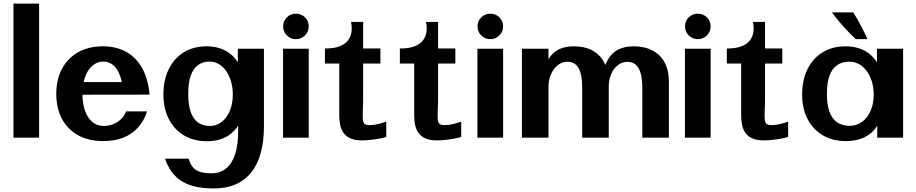

<svg xmlns="http://www.w3.org/2000/svg" viewBox="-20 -781 5196 1089"><path d="M56.4 0V-760.7H201.8V0Z M566.1 19.2Q482.1 19.2 422.3 -14.2Q362.5 -47.7 330.8 -108Q299.2 -168.4 299.2 -248.6Q299.2 -329.9 331.5 -390.6Q363.8 -451.2 423.2 -484.7Q482.6 -518.2 563.8 -518.2Q639.8 -518.2 696.3 -486.6Q752.8 -455.1 786.6 -394.1Q820.5 -333.1 828.2 -244.3H681.3Q677.8 -290.4 668.7 -325.6Q659.6 -360.7 645.1 -384.3Q630.6 -407.9 610.8 -419.8Q591.1 -431.7 566.1 -431.7Q538.7 -431.7 516.7 -417.9Q494.8 -404.1 479.3 -379.4Q463.9 -354.7 455.7 -321.2Q447.5 -287.6 447.5 -248.1Q447.5 -214.3 454.3 -181.9Q461.1 -149.6 475.6 -123.5Q490.1 -97.5 513.5 -82.1Q536.8 -66.7 570 -66.7Q601.8 -66.7 628.1 -79.2Q654.4 -91.7 671.9 -110.7Q689.3 -129.7 694.1 -149.3H814.2Q797.3 -96.1 763.5 -58.4Q729.7 -20.7 680.2 -0.7Q630.6 19.2 566.1 19.2ZM434.8 -243.8 406.3 -315.7H795.2L795.6 -244.3Z M1191.7 287.9Q1135.1 287.9 1090.3 278Q1045.6 268.1 1012 247.5Q978.4 226.9 954.8 195Q931.2 163 916.1 119.1H1050.1Q1057.8 145.9 1071.4 164.4Q1085.1 182.8 1110.6 192.4Q1136.2 201.9 1179 201.9Q1229.1 201.9 1262.8 174Q1296.6 146 1313.6 93.3Q1330.7 40.6 1330.7 -33.6L1331.8 -147.8L1355.3 -117.7Q1330.2 -50.3 1279.9 -15.2Q1229.6 20 1153.2 20Q1078.8 20 1023.4 -13.1Q968 -46.1 937.5 -105.8Q906.9 -165.6 906.9 -245.4Q906.9 -327.3 937.2 -388.8Q967.4 -450.2 1022.3 -484.2Q1077.2 -518.2 1150.7 -518.2Q1225.3 -518.2 1276.3 -483.1Q1327.3 -448 1353.1 -379.4L1329.1 -348.8V-504.7H1477V-63.6Q1477 20.4 1459.2 85.7Q1441.4 151 1405.8 196.1Q1370.3 241.1 1316.8 264.5Q1263.2 287.9 1191.7 287.9ZM1170.1 -66.7Q1199.6 -66.7 1223.6 -80.4Q1247.6 -94.1 1264.8 -118.2Q1282 -142.3 1291.2 -174.5Q1300.4 -206.7 1300.4 -243.9Q1300.4 -283.6 1290.8 -317.5Q1281.2 -351.4 1263.5 -377.3Q1245.8 -403.1 1221.7 -417.4Q1197.6 -431.7 1168.1 -431.7Q1129.4 -431.7 1102.6 -411.7Q1075.7 -391.8 1061.6 -351.3Q1047.6 -310.8 1047.6 -248.3Q1047.6 -201.8 1055.5 -167.6Q1063.5 -133.4 1079.1 -111Q1094.7 -88.7 1117.4 -77.7Q1140.1 -66.7 1170.1 -66.7Z M1585.4 0V-504.7H1731.1V0ZM1658.4 -558.9Q1628.1 -558.9 1607 -580.1Q1585.9 -601.2 1585.9 -631.5Q1585.9 -661.8 1607 -682.6Q1628.1 -703.3 1658.5 -703.3Q1688.9 -703.3 1710 -682.6Q1731.1 -661.8 1731.1 -631.5Q1731.1 -601.2 1709.9 -580.1Q1688.7 -558.9 1658.4 -558.9Z M2033.1 15.3Q1994.9 15.3 1969.9 4.7Q1944.8 -5.9 1930.4 -24.9Q1915.9 -43.8 1910.1 -69.2Q1904.3 -94.6 1904.3 -124.4V-420.6H1823V-506Q1865.5 -505.5 1896.6 -515.1Q1927.7 -524.7 1946.8 -543.9Q1965.8 -563.2 1972.1 -591.4Q1978.4 -619.6 1971.2 -656.5H2039.7V-506H2137.7V-420.6H2039.7V-241.3Q2039.7 -191.3 2038.1 -158.3Q2036.6 -125.2 2037.8 -106.3Q2039.1 -87.4 2047 -79.4Q2055 -71.4 2073.8 -71.4Q2083.9 -71.4 2097 -72.7Q2110.1 -74 2128.1 -78.3Q2146.2 -82.6 2170.8 -91.1V-4.4Q2157.1 0.4 2132.8 4.9Q2108.4 9.5 2081.7 12.4Q2054.9 15.3 2033.1 15.3Z M2458.1 15.3Q2419.9 15.3 2394.9 4.7Q2369.8 -5.9 2355.4 -24.9Q2340.9 -43.8 2335.1 -69.2Q2329.3 -94.6 2329.3 -124.4V-420.6H2248V-506Q2290.5 -505.5 2321.6 -515.1Q2352.7 -524.7 2371.8 -543.9Q2390.8 -563.2 2397.1 -591.4Q2403.4 -619.6 2396.2 -656.5H2464.7V-506H2562.7V-420.6H2464.7V-241.3Q2464.7 -191.3 2463.1 -158.3Q2461.6 -125.2 2462.8 -106.3Q2464.1 -87.4 2472 -79.4Q2480 -71.4 2498.8 -71.4Q2508.9 -71.4 2522 -72.7Q2535.1 -74 2553.1 -78.3Q2571.2 -82.6 2595.8 -91.1V-4.4Q2582.1 0.4 2557.8 4.9Q2533.4 9.5 2506.7 12.4Q2479.9 15.3 2458.1 15.3Z M2687.9 0V-504.7H2833.6V0ZM2760.9 -558.9Q2730.6 -558.9 2709.5 -580.1Q2688.4 -601.2 2688.4 -631.5Q2688.4 -661.8 2709.5 -682.6Q2730.6 -703.3 2761 -703.3Q2791.4 -703.3 2812.5 -682.6Q2833.6 -661.8 2833.6 -631.5Q2833.6 -601.2 2812.4 -580.1Q2791.2 -558.9 2760.9 -558.9Z M2940.4 0V-504.7H3091L3089.9 -363.9L3066.4 -389.8Q3080.4 -434.6 3102.7 -462.8Q3125.1 -491.1 3157.8 -504.6Q3190.6 -518.2 3234.9 -518.2Q3289.9 -518.2 3330.3 -499.7Q3370.7 -481.2 3395.3 -445.8Q3419.9 -410.4 3426.9 -359.8L3393.1 -345.1Q3406.4 -406.9 3429.1 -444.9Q3451.8 -482.9 3487.5 -500.5Q3523.2 -518.2 3574.4 -518.2Q3636.6 -518.2 3681.2 -494.5Q3725.7 -470.9 3749.7 -426.7Q3773.7 -382.5 3773.7 -320.9V-0.2H3623.1V-282.6Q3623.1 -335.8 3612.9 -368.3Q3602.7 -400.8 3584 -415.5Q3565.3 -430.2 3539 -430.2Q3514.8 -430.2 3495.2 -418.7Q3475.7 -407.3 3461.7 -387.8Q3447.7 -368.3 3440.2 -343.4Q3432.8 -318.6 3432.8 -291.5V0H3282.2V-282.6Q3282.2 -335.8 3272.5 -368.4Q3262.8 -401 3244.3 -415.8Q3225.8 -430.7 3199.5 -430.7Q3175.5 -430.7 3155.4 -419.1Q3135.4 -407.5 3121.1 -387.9Q3106.9 -368.3 3098.9 -343.3Q3091 -318.3 3091 -291.5V0Z M3864.9 0V-504.7H4010.6V0ZM3937.9 -558.9Q3907.6 -558.9 3886.5 -580.1Q3865.4 -601.2 3865.4 -631.5Q3865.4 -661.8 3886.5 -682.6Q3907.6 -703.3 3938 -703.3Q3968.4 -703.3 3989.5 -682.6Q4010.6 -661.8 4010.6 -631.5Q4010.6 -601.2 3989.4 -580.1Q3968.2 -558.9 3937.9 -558.9Z M4312.6 15.3Q4274.4 15.3 4249.4 4.7Q4224.3 -5.9 4209.9 -24.9Q4195.4 -43.8 4189.6 -69.2Q4183.8 -94.6 4183.8 -124.4V-420.6H4102.5V-506Q4145 -505.5 4176.1 -515.1Q4207.2 -524.7 4226.3 -543.9Q4245.3 -563.2 4251.6 -591.4Q4257.9 -619.6 4250.7 -656.5H4319.2V-506H4417.2V-420.6H4319.2V-241.3Q4319.2 -191.3 4317.6 -158.3Q4316.1 -125.2 4317.3 -106.3Q4318.6 -87.4 4326.5 -79.4Q4334.5 -71.4 4353.3 -71.4Q4363.4 -71.4 4376.5 -72.7Q4389.6 -74 4407.6 -78.3Q4425.7 -82.6 4450.3 -91.1V-4.4Q4436.6 0.4 4412.3 4.9Q4387.9 9.5 4361.2 12.4Q4334.4 15.3 4312.6 15.3Z M4777.1 19.2Q4702.2 19.2 4646.6 -13.7Q4590.9 -46.6 4560.3 -106.1Q4529.7 -165.6 4529.7 -245.4Q4529.7 -327.3 4560.1 -388.8Q4590.6 -450.2 4645.7 -484.2Q4700.8 -518.2 4774.7 -518.2Q4864.5 -518.2 4919.8 -468.5Q4975.1 -418.8 4993.4 -321.3L4954.1 -291.1V-504.7H5102.2V0H4955.4L4956.9 -205.4L4995.8 -170.9Q4982.6 -106.8 4954.1 -64.6Q4925.6 -22.4 4881.6 -1.6Q4837.7 19.2 4777.1 19.2ZM4798.9 -67.5Q4840.2 -67.5 4871 -90.9Q4901.8 -114.3 4918.7 -154.3Q4935.6 -194.3 4935.6 -243.9Q4935.6 -296.4 4917.9 -338.8Q4900.3 -381.2 4869.1 -406.2Q4837.9 -431.2 4796.8 -431.2Q4756.2 -431.2 4727.7 -411.4Q4699.2 -391.6 4684.6 -351.1Q4670.1 -310.6 4670.1 -248.3Q4670.1 -186.4 4684.9 -146.3Q4699.7 -106.2 4728.5 -86.8Q4757.3 -67.5 4798.9 -67.5ZM4833.7 -559.2Q4803.8 -587.1 4777.4 -615.7Q4751.1 -644.3 4730.8 -669.3Q4710.6 -694.2 4698.3 -710.5H4820.1Q4830.4 -693.3 4842.6 -672.1Q4854.9 -650.9 4869.4 -623.4Q4883.8 -595.8 4900.2 -559.2Z"/></svg>

Font: Russolo 10pt ExtraLight
Style: Regular
Weight: 200
Designer: Micah Stupak-Hahn
Version: Version 1.000